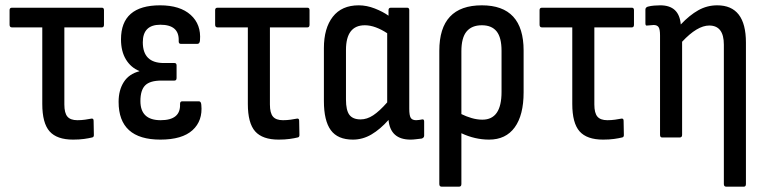

<svg xmlns="http://www.w3.org/2000/svg" viewBox="-20 -517 2880 722"><path d="M255 8Q194 8 166.5 -23Q139 -54 139 -126V-414H25Q16 -414 16 -424V-479Q16 -488 25 -488H363Q371 -488 371 -479V-424Q371 -414 363 -414H222V-124Q222 -92 233.5 -78.5Q245 -65 271 -65Q286 -65 300 -67Q314 -69 324 -71Q332 -72 332 -63L333 -9Q333 -1 326 0Q314 3 296 5.5Q278 8 255 8Z M583 8Q426 8 426 -134Q426 -178 445.5 -208.5Q465 -239 504 -249V-250Q472 -263 453.5 -293.5Q435 -324 435 -369Q435 -497 582 -497Q657 -497 697 -461Q737 -425 732 -365Q731 -352 722 -352H660Q651 -352 652 -364Q654 -424 583 -424Q517 -424 517 -358Q517 -280 596 -280H636Q644 -280 644 -271V-224Q644 -214 636 -214H587Q544 -214 526 -196Q508 -178 508 -137Q508 -65 584 -65Q660 -65 657 -126Q657 -136 665 -136H728Q736 -136 737 -123Q743 -63 704 -27.5Q665 8 583 8Z M1028 8Q967 8 939.5 -23Q912 -54 912 -126V-414H798Q789 -414 789 -424V-479Q789 -488 798 -488H1136Q1144 -488 1144 -479V-424Q1144 -414 1136 -414H995V-124Q995 -92 1006.5 -78.5Q1018 -65 1044 -65Q1059 -65 1073 -67Q1087 -69 1097 -71Q1105 -72 1105 -63L1106 -9Q1106 -1 1099 0Q1087 3 1069 5.5Q1051 8 1028 8Z M1307 8Q1250 8 1224 -27.5Q1198 -63 1198 -137V-336Q1198 -411 1231.5 -454Q1265 -497 1329 -497Q1359 -497 1389.5 -485Q1420 -473 1441 -458V-479Q1441 -488 1450 -488H1511Q1519 -488 1519 -479V-108Q1519 -83 1524.5 -74Q1530 -65 1545 -65Q1551 -65 1556.5 -66Q1562 -67 1568 -68Q1575 -69 1575 -60V-7Q1575 1 1566 4Q1557 5 1545 6.5Q1533 8 1524 8Q1448 8 1441 -66Q1410 -31 1377 -11.5Q1344 8 1307 8ZM1281 -143Q1281 -102 1294 -85Q1307 -68 1336 -68Q1360 -68 1383.5 -83.5Q1407 -99 1436 -132V-392Q1415 -406 1393.5 -414Q1372 -422 1352 -422Q1281 -422 1281 -329Z M1641 185Q1632 185 1632 175V-326Q1632 -497 1792 -497Q1949 -497 1949 -327V-170Q1949 -84 1915.5 -38Q1882 8 1819 8Q1766 8 1715 -16V175Q1715 185 1706 185ZM1715 -324V-88Q1733 -79 1753.5 -73Q1774 -67 1794 -67Q1866 -67 1866 -171V-326Q1866 -376 1847.5 -399Q1829 -422 1792 -422Q1754 -422 1734.5 -398.5Q1715 -375 1715 -324Z M2248 8Q2187 8 2159.5 -23Q2132 -54 2132 -126V-414H2018Q2009 -414 2009 -424V-479Q2009 -488 2018 -488H2356Q2364 -488 2364 -479V-424Q2364 -414 2356 -414H2215V-124Q2215 -92 2226.5 -78.5Q2238 -65 2264 -65Q2279 -65 2293 -67Q2307 -69 2317 -71Q2325 -72 2325 -63L2326 -9Q2326 -1 2319 0Q2307 3 2289 5.5Q2271 8 2248 8Z M2470 0Q2462 0 2462 -10V-384Q2462 -407 2456.5 -415Q2451 -423 2438 -423Q2432 -423 2426 -422Q2420 -421 2414 -421Q2407 -419 2407 -429V-481Q2407 -489 2416 -492Q2427 -495 2440 -496Q2453 -497 2463 -497Q2534 -497 2540 -425Q2573 -460 2606 -478.5Q2639 -497 2677 -497Q2785 -497 2785 -357V175Q2785 185 2777 185H2711Q2702 185 2702 175V-349Q2702 -421 2647 -421Q2602 -421 2545 -360V-10Q2545 0 2536 0Z"/></svg>

Font: Sofia Sans Condensed Medium
Style: Regular
Weight: 500
Designer: Botio Nikoltchev, Ani Petrova
Foundry: lettersoup
Version: Version 4.101; ttfautohint (v1.8.4.7-5d5b)